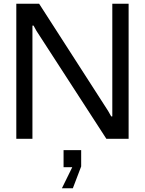

<svg xmlns="http://www.w3.org/2000/svg" viewBox="-20 -749 782 1036"><path d="M68 0V-729H191L563 -151L580 -121H586V-729H674V0H554L177 -582L161 -611H155V0ZM314 267 370 153H323V61H418V149L373 267Z"/></svg>

Font: Hubot Sans
Style: Regular
Weight: 400
Designer: Deni Anggara
Foundry: GitHub, Inc., Subsidiary of Microsoft Corporation
Version: Version 2.000